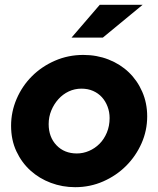

<svg xmlns="http://www.w3.org/2000/svg" viewBox="-20 -767 657 797"><path d="M26 0ZM26 -245Q26 -303 49 -356.5Q72 -410 112.5 -450.5Q153 -491 208 -515Q263 -539 326 -539Q382 -539 430.5 -520Q479 -501 514.5 -467Q550 -433 570.5 -386Q591 -339 591 -284Q591 -225 567.5 -172Q544 -119 503.5 -78.5Q463 -38 408.5 -14Q354 10 292 10Q239 10 191 -8Q143 -26 106.5 -59Q70 -92 48 -139Q26 -186 26 -245ZM299 -130Q325 -130 349.5 -140.5Q374 -151 393 -170Q412 -189 423.5 -216.5Q435 -244 435 -277Q435 -302 426.5 -324.5Q418 -347 403 -363.5Q388 -380 366.5 -389.5Q345 -399 318 -399Q290 -399 265.5 -387.5Q241 -376 222.5 -355.5Q204 -335 193 -308.5Q182 -282 182 -252Q182 -198 214.5 -164Q247 -130 299 -130ZM394 -747H572L407 -611H277Z"/></svg>

Font: Rosa Sans Black
Style: Italic
Weight: 900
Italic angle: -12°
Designer: Pentagram / MCKL
Foundry: Pentagram / MCKL
Version: Version 1.005;September 16, 2019;FontCreator 11.5.0.2425 64-